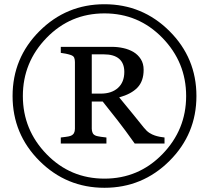

<svg xmlns="http://www.w3.org/2000/svg" viewBox="-20 -745 982 902"><path d="M902.8 -293.9Q902.8 -115.2 776.1 11Q649.4 137.2 470.7 137.2Q292 137.2 165.5 11Q39.1 -115.2 39.1 -293.9Q39.1 -472.7 165.5 -598.9Q292 -725.1 470.7 -725.1Q649.4 -725.1 776.1 -598.9Q902.8 -472.7 902.8 -293.9ZM854.5 -293.9Q854.5 -452.6 742.7 -567.4Q630.9 -682.1 470.7 -682.1Q310.5 -682.1 199 -567.4Q87.4 -452.6 87.4 -293.9Q87.4 -135.3 199 -20.5Q310.5 94.2 470.7 94.2Q630.9 94.2 742.7 -20.5Q854.5 -135.3 854.5 -293.9ZM752.9 -70.8H612.8Q566.4 -136.2 532.2 -179.9Q498 -223.6 462.4 -268.1H411.1V-140.1Q411.1 -129.4 415.3 -120.4Q419.4 -111.3 431.6 -106.9Q437 -105 454.1 -102.3Q471.2 -99.6 480 -99.1V-70.8H265.6V-99.1Q274.4 -100.1 289.6 -102.1Q304.7 -104 312 -106.9Q322.8 -111.3 327.4 -119.6Q332 -127.9 332 -140.1V-453.6Q332 -465.3 328.6 -473.9Q325.2 -482.4 312 -486.8Q301.8 -490.2 288.6 -492.9Q275.4 -495.6 265.6 -496.6V-524.9H505.9Q533.2 -524.9 559.6 -519Q585.9 -513.2 607.4 -500.5Q628.4 -487.8 641.6 -467Q654.8 -446.3 654.8 -417Q654.8 -363.8 625.7 -333.5Q596.7 -303.2 540 -287.6Q579.6 -239.7 606.7 -206.3Q633.8 -172.9 655.3 -146Q668.9 -128.9 682.1 -120.6Q695.3 -112.3 707.5 -108.4Q717.3 -105 731 -102.3Q744.6 -99.6 752.9 -99.1ZM564 -407.2Q564 -447.8 539.6 -468.8Q515.1 -489.7 467.8 -489.7H411.1V-305.2H453.6Q504.4 -305.2 534.2 -332Q564 -358.9 564 -407.2Z"/></svg>

Font: UniBurma_GGSerif
Style: Book
Weight: 400
Designer: Victor San Kho Lin (for Burmese only and related typography optimization with it)
Foundry: http://www.unimm.org
Version: 2.0